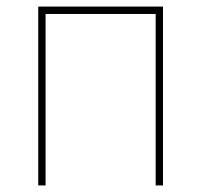

<svg xmlns="http://www.w3.org/2000/svg" viewBox="-20 -566 614 586"><path d="M477.5 -545.9V0H455.1V-523.4H119.1V0H96.7V-545.9Z"/></svg>

Font: Inter Thin
Style: Regular
Weight: 250
Designer: Rasmus Andersson
Foundry: rsms
Version: Version 4.001;git-66647c0bb